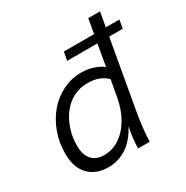

<svg xmlns="http://www.w3.org/2000/svg" viewBox="-170 -881 998 1031"><g transform="rotate(-30 328.5 -366.0)"><path d="M212 8Q134 8 89.5 -38.5Q45 -85 45 -170Q45 -240 67.5 -301Q90 -362 129.5 -408Q169 -454 222.5 -480Q276 -506 338 -506Q375 -506 410 -494.5Q445 -483 468 -465L473 -497L516 -740H589L488 -169Q480 -122 475 -74Q470 -26 470 0H398Q398 -32 402 -64Q406 -96 413 -129Q376 -59 324.5 -25.5Q273 8 212 8ZM223 -60Q276 -60 320 -89.5Q364 -119 395 -172.5Q426 -226 438 -296L456 -396Q413 -440 338 -440Q287 -440 246.5 -418Q206 -396 178 -358Q150 -320 135.5 -273Q121 -226 121 -176Q121 -120 147.5 -90Q174 -60 223 -60ZM303 -598 313 -650H657L648 -598Z"/></g></svg>

Font: Livvic
Style: Italic
Weight: 400
Italic angle: -10°
Designer: Jacques Le Bailly, Baron von Fonthausen
Version: Version 1.001; ttfautohint (v1.8.2)